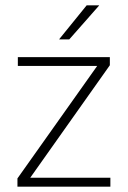

<svg xmlns="http://www.w3.org/2000/svg" viewBox="-20 -701 480 721"><path d="M394.5 -33.5V0H45.5V-31L345 -453.5H47V-486.5H392.5V-456L93.5 -33.5ZM305.5 -681H352V-680L240 -553H202.5V-554Z"/></svg>

Font: Anek Latin ExtraLight
Style: Regular
Weight: 250
Designer: Yesha Goshar
Foundry: Ek Type
Version: Version 1.003